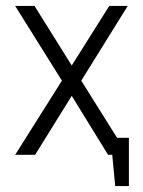

<svg xmlns="http://www.w3.org/2000/svg" viewBox="-20 -520 480 645"><path d="M345 -57V0H357L367 105H413V-57ZM221 -300 96 -500H31L188 -249L31 0H98L221 -198L343 0H409L253 -249L409 -500H347Z"/></svg>

Font: Advent Pro
Style: Regular
Weight: 400
Designer: VivaRado, Andreas Kalpakidis
Foundry: VivaRado, Andreas Kalpakidis
Version: Version 3.000